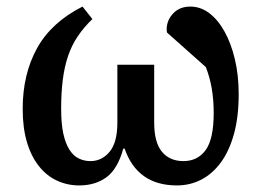

<svg xmlns="http://www.w3.org/2000/svg" viewBox="-20 -552 801 584"><path d="M221 12Q185 12 153.5 -2.5Q122 -17 98.5 -46.5Q75 -76 62 -119.5Q49 -163 49 -221Q49 -326 92.5 -405Q136 -484 231 -532L261 -494Q235 -469 216.5 -441.5Q198 -414 187 -381.5Q176 -349 171 -309.5Q166 -270 166 -221Q166 -176 172.5 -146Q179 -116 191 -97Q203 -78 219.5 -70Q236 -62 255 -62Q290 -62 313.5 -90.5Q337 -119 337 -179V-355H449V-179Q449 -119 472.5 -90.5Q496 -62 538 -62Q581 -62 605.5 -95.5Q630 -129 630 -209Q630 -288 606 -348L488 -453Q487 -457 487 -465Q488 -492 507.5 -512Q527 -532 559 -532Q590 -532 616.5 -512Q643 -492 663 -456Q683 -420 694.5 -371.5Q706 -323 706 -266Q706 -196 691.5 -144Q677 -92 651.5 -57.5Q626 -23 592 -5.5Q558 12 518 12Q398 12 359 -100H355Q338 -38 304 -13Q270 12 221 12Z"/></svg>

Font: IBM Plex Serif Medm
Style: Regular
Weight: 500
Designer: Mike Abbink, Paul van der Laan, Pieter van Rosmalen
Foundry: Bold Monday
Version: Version 3.001